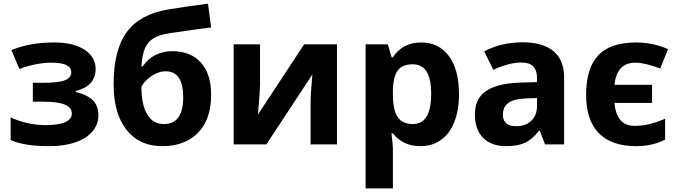

<svg xmlns="http://www.w3.org/2000/svg" viewBox="-20 -788 3698 1048"><path d="M213.9 -335.9Q298.3 -335.9 333.7 -349.6Q369.1 -363.3 369.1 -393.1Q369.1 -419.4 343.3 -432.6Q317.4 -445.8 257.8 -445.8Q220.2 -445.8 172.6 -436.5Q125 -427.2 85.9 -411.1L42 -515.1Q100.1 -537.1 154.8 -546.6Q209.5 -556.2 276.9 -556.2Q378.9 -556.2 440.4 -517.1Q502 -478 502 -411.1Q502 -318.8 393.1 -291V-286.1Q460 -269.5 488.5 -239Q517.1 -208.5 517.1 -159.2Q517.1 -109.4 484.9 -70.8Q452.6 -32.2 391.6 -11.2Q330.6 9.8 248 9.8Q111.3 9.8 38.1 -23.9V-147Q80.1 -127.4 130.1 -116.2Q180.2 -105 227.1 -105Q299.8 -105 335.9 -121.3Q372.1 -137.7 372.1 -168Q372.1 -201.2 334 -217Q295.9 -232.9 216.8 -232.9H159.2V-335.9Z M600.1 -327.1Q600.1 -515.1 671.6 -612.5Q743.2 -710 895 -735.8Q968.8 -748.5 1115.2 -768.1L1132.3 -638.2Q1068.8 -630.9 907.2 -606.9Q845.7 -597.2 815.4 -577.6Q785.2 -558.1 770.3 -522Q755.4 -485.8 752 -425.8H759.3Q785.2 -465.8 827.6 -487.3Q870.1 -508.8 918.9 -508.8Q1020 -508.8 1076.2 -447Q1132.3 -385.3 1132.3 -270Q1132.3 -137.2 1061.3 -63.7Q990.2 9.8 865.2 9.8Q740.2 9.8 670.2 -79.8Q600.1 -169.4 600.1 -327.1ZM874 -110.8Q980 -110.8 980 -256.8Q980 -398.9 884.3 -398.9Q857.9 -398.9 831.8 -386.7Q805.7 -374.5 783.9 -354.7Q762.2 -335 752 -314.9Q752 -215.8 783.7 -163.3Q815.4 -110.8 874 -110.8Z M1399.4 -545.9V-330.1Q1399.4 -295.9 1388.2 -163.1L1640.1 -545.9H1819.3V0H1675.3V-217.8Q1675.3 -275.9 1685.1 -381.8L1434.1 0H1255.4V-545.9Z M2275.4 9.8Q2179.2 9.8 2124.5 -60.1H2116.7Q2124.5 8.3 2124.5 19V240.2H1975.6V-545.9H2096.7L2117.7 -475.1H2124.5Q2176.8 -556.2 2279.3 -556.2Q2376 -556.2 2430.7 -481.4Q2485.4 -406.7 2485.4 -273.9Q2485.4 -186.5 2459.7 -122.1Q2434.1 -57.6 2386.7 -23.9Q2339.4 9.8 2275.4 9.8ZM2231.4 -437Q2176.3 -437 2150.9 -403.1Q2125.5 -369.1 2124.5 -291V-274.9Q2124.5 -187 2150.6 -148.9Q2176.8 -110.8 2233.4 -110.8Q2333.5 -110.8 2333.5 -275.9Q2333.5 -356.4 2308.8 -396.7Q2284.2 -437 2231.4 -437Z M2955.1 0 2926.3 -74.2H2922.4Q2884.8 -26.9 2845 -8.5Q2805.2 9.8 2741.2 9.8Q2662.6 9.8 2617.4 -35.2Q2572.3 -80.1 2572.3 -163.1Q2572.3 -250 2633.1 -291.3Q2693.8 -332.5 2816.4 -336.9L2911.1 -339.8V-363.8Q2911.1 -446.8 2826.2 -446.8Q2760.7 -446.8 2672.4 -407.2L2623 -507.8Q2717.3 -557.1 2832 -557.1Q2941.9 -557.1 3000.5 -509.3Q3059.1 -461.4 3059.1 -363.8V0ZM2911.1 -252.9 2853.5 -251Q2788.6 -249 2756.8 -227.5Q2725.1 -206.1 2725.1 -162.1Q2725.1 -99.1 2797.4 -99.1Q2849.1 -99.1 2880.1 -128.9Q2911.1 -158.7 2911.1 -208Z M3453.1 9.8Q3317.4 9.8 3248.3 -61.3Q3179.2 -132.3 3179.2 -270Q3179.2 -415.5 3245.1 -485.8Q3311 -556.2 3452.1 -556.2Q3542 -556.2 3626.5 -520L3583.5 -414.1Q3500.5 -445.8 3448.2 -445.8Q3397 -445.8 3368.9 -416Q3340.8 -386.2 3333.5 -325.2H3539.1V-226.1H3333.5Q3340.3 -162.1 3367.2 -131.6Q3394 -101.1 3444.3 -101.1Q3482.9 -101.1 3521.7 -109.9Q3560.5 -118.7 3610.4 -140.1V-25.9Q3541 9.8 3453.1 9.8Z"/></svg>

Font: Zoram GWebM
Style: Bold
Weight: 700
Foundry: Ascender Corporation
Version: Version 1.000